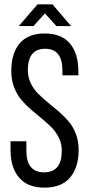

<svg xmlns="http://www.w3.org/2000/svg" viewBox="-20 -862 412 889"><path d="M188 -799.8 134.8 -741.2H66.9L153.8 -841.8H223.1L309.1 -741.2H241.2ZM187 -707Q264.6 -707 303.7 -660.6Q342.8 -614.3 342.8 -532.2V-513.2H269V-536.1Q269 -636.2 189 -636.2Q108.9 -636.2 108.9 -537.1Q108.9 -505.4 121.8 -477.8Q134.8 -450.2 155.5 -429.2Q176.3 -408.2 201.4 -387.9Q226.6 -367.7 251.7 -345.9Q276.9 -324.2 297.6 -300Q318.4 -275.9 331.3 -241.9Q344.2 -208 344.2 -168Q344.2 -86.4 304.2 -39.8Q264.2 6.8 186 6.8Q107.9 6.8 68.4 -39.6Q28.8 -85.9 28.8 -168V-208H102.1V-164.1Q102.1 -64 184.1 -64Q266.1 -64 266.1 -164.1Q266.1 -195.3 253.2 -222.7Q240.2 -250 219.7 -271Q199.2 -292 174.1 -312.3Q148.9 -332.5 124 -354.2Q99.1 -376 78.6 -400.1Q58.1 -424.3 45.2 -458.3Q32.2 -492.2 32.2 -532.2Q32.2 -615.2 71 -661.1Q109.9 -707 187 -707Z"/></svg>

Font: Bebas Neue Regular
Style: Regular
Weight: 400
Designer: Ryoichi Tsunekawa
Foundry: Ryoichi Tsunekawa
Version: Version 001.003